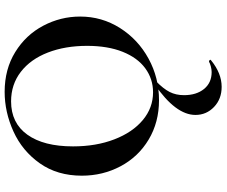

<svg xmlns="http://www.w3.org/2000/svg" viewBox="-92 -584 951 806"><g transform="rotate(-90 383.0 -180.5)"><path d="M49 -312Q49 -415 101 -488.5Q153 -562 234.5 -599Q316 -636 401 -636Q496 -636 568 -591.5Q640 -547 678.5 -474Q717 -401 717 -319Q717 -228 669 -152Q621 -76 540.5 -32Q460 12 366 12Q273 12 200.5 -31.5Q128 -75 88.5 -149.5Q49 -224 49 -312ZM594 -290Q594 -382 566 -454.5Q538 -527 485 -568Q432 -609 361 -609Q270 -609 221 -540.5Q172 -472 172 -349Q172 -252 201.5 -175.5Q231 -99 282.5 -56Q334 -13 399 -13Q455 -13 499.5 -45.5Q544 -78 569 -140.5Q594 -203 594 -290ZM387 117Q387 169 413 201Q439 233 484 233Q495 233 508 229.5Q521 226 527 222H529Q532 222 534.5 225Q537 228 534 230Q479 275 422 275Q371 275 337.5 243Q304 211 304 165Q304 82 432 -6L446 -1Q414 30 400.5 56.5Q387 83 387 117Z"/></g></svg>

Font: Cormorant SC
Style: Bold
Weight: 700
Designer: Christian Thalmann (Catharsis Fonts)
Foundry: Catharsis Fonts
Version: Version 4.000